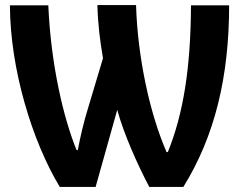

<svg xmlns="http://www.w3.org/2000/svg" viewBox="-20 -734 940 755"><path d="M215 1H356L441 -302C467 -207 520 -88 567 1H701C825 -199 881 -433 881 -713H731C730 -464 700 -284 640 -136H635C569 -287 521 -509 515 -714H363C365 -638 373 -576 385 -505L326 -308C310 -257 295 -193 286 -144H281C230 -269 180 -479 170 -713H19C20 -461 107 -178 215 1Z"/></svg>

Font: Noto Sans Display
Style: Bold
Weight: 700
Designer: Monotype Design Team
Foundry: Monotype Imaging Inc.
Version: Version 1.900